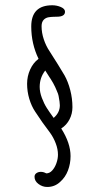

<svg xmlns="http://www.w3.org/2000/svg" viewBox="-20 -725 392 744"><path d="M230 -433.1Q208.5 -469.7 172.4 -525.9Q158.2 -546.9 149.7 -572.5Q141.1 -598.1 141.1 -623.5Q141.1 -640.6 150.4 -649.4Q157.7 -656.2 167.7 -658Q177.7 -659.7 187.5 -659.9Q197.3 -660.2 200.2 -660.2Q231.9 -660.2 231.9 -679.7Q231.9 -690.9 215.8 -697.8Q199.7 -704.6 182.6 -704.6Q101.1 -704.6 101.1 -622.6Q101.1 -555.2 129.4 -497.1Q108.4 -481.4 96.7 -455.3Q85 -429.2 85 -400.4Q85 -370.6 93.5 -342Q102.1 -313.5 116.2 -292.5Q142.6 -251.5 173.8 -210.9Q187.5 -191.9 196 -169.4Q204.6 -147 204.6 -125.5Q204.6 -109.9 198.7 -93Q192.9 -76.2 182.6 -64.7Q172.4 -53.2 159.2 -53.2Q148.9 -59.1 138.2 -59.1Q128.4 -59.1 121.1 -54Q113.8 -48.8 113.8 -40Q113.8 -23.4 129.2 -12Q144.5 -0.5 163.1 -0.5Q191.9 -0.5 212.9 -20Q233.4 -38.1 243.4 -64.5Q253.4 -90.8 253.4 -120.1Q253.4 -170.4 217.3 -227.1Q237.8 -240.2 249.3 -262.2Q260.7 -284.2 260.7 -309.6Q260.7 -343.3 252.2 -376Q243.7 -408.7 230 -433.1ZM188 -268.1Q170.9 -291.5 161.6 -306.2Q150.9 -322.8 142.3 -345.5Q133.8 -368.2 133.8 -388.2Q133.8 -424.3 155.3 -451.7Q161.6 -442.4 165 -436.5Q169.4 -429.2 172.1 -425.3Q174.8 -421.4 175.8 -419.9Q179.7 -414.1 185.8 -403.3Q191.9 -392.6 193.8 -387.7Q201.7 -369.6 200.7 -371.6Q205.6 -361.3 207 -353.5Q211.9 -328.1 211.9 -316.9Q211.9 -288.6 188 -268.1Z"/></svg>

Font: Amatica SC
Style: Bold
Weight: 400
Designer: Vernon Adams, Ben Nathan
Foundry: newtypography
Version: Version 2.000